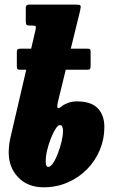

<svg xmlns="http://www.w3.org/2000/svg" viewBox="-20 -800 500 838"><path d="M27 -205.5 94.5 -495.5H69.5Q58.5 -495.5 56 -498.2Q53.5 -501 53.5 -510.5V-573.5Q53.5 -582 57.2 -584.8Q61 -587.5 70.5 -587.5H116L135.5 -671.5Q138 -682.5 135 -685.5Q132 -688.5 121 -688.5H111Q99.5 -688.5 96 -691.8Q92.5 -695 92.5 -707.5V-764Q92.5 -774.5 96.8 -777.2Q101 -780 110.5 -780H308.5Q328 -780 331 -776Q334 -772 330 -755L289 -587.5H360Q370.5 -587.5 373 -585Q375.5 -582.5 375.5 -573.5V-512Q375.5 -503 373 -499.2Q370.5 -495.5 358.5 -495.5H267L234 -360.5Q227.5 -334 231.8 -329.2Q236 -324.5 248.5 -335.5Q256.5 -342.5 274.5 -350Q292.5 -357.5 316 -357.5Q377 -357.5 406.2 -327.8Q435.5 -298 435.5 -245Q435.5 -192.5 415.5 -145Q395.5 -97.5 359.5 -61Q323.5 -24.5 275 -3.5Q226.5 17.5 170.5 17.5Q101 17.5 59.5 -26Q18 -69.5 18 -134.5Q18 -168.5 27 -205.5ZM179.5 -95.5Q179.5 -71.5 190.5 -71.5Q200.5 -71.5 211.8 -88.2Q223 -105 232.8 -130.5Q242.5 -156 248.8 -182.5Q255 -209 255 -228.5Q255 -238 252.2 -246Q249.5 -254 241 -254Q233 -254 222.8 -238Q212.5 -222 202.5 -197.2Q192.5 -172.5 186 -145.2Q179.5 -118 179.5 -95.5Z"/></svg>

Font: Besley* Condensed Heavy
Style: Italic
Weight: 800
Width: 3
Italic angle: -13°
Designer: Owen Earl
Foundry: indestructible type*
Version: Version 3.000; ttfautohint (v1.8.3)